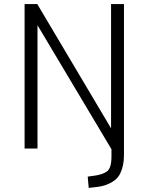

<svg xmlns="http://www.w3.org/2000/svg" viewBox="-20 -725 725 937"><path d="M413 192 408 137 443 132Q480 127 502 111.5Q524 96 524 38V-50L528 10L160 -607H163V0H100V-705H162L523 -97H522V-705H585V33Q585 60 580 82.5Q575 105 566 123Q557 141 540.5 154Q524 167 501 176Q478 185 448 188Z"/></svg>

Font: Nunito Sans 7pt Condensed Light
Style: Regular
Weight: 300
Width: 3
Designer: Vernon Adams
Foundry: Vernon Adams
Version: Version 3.101;gftools[0.9.27]